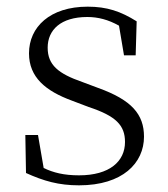

<svg xmlns="http://www.w3.org/2000/svg" viewBox="-20 -542 503 576"><path d="M217 14C348 14 412 -53 412 -132C412 -199 375 -242 275 -278L227 -296C155 -321 123 -347 123 -399C123 -452 162 -491 242 -491C274 -491 305 -483 337 -465L352 -376H387L390 -478C342 -508 301 -522 243 -522C130 -522 67 -461 67 -382C67 -310 117 -269 196 -240L246 -221C328 -194 355 -166 355 -116C355 -58 309 -16 217 -16C172 -16 140 -24 111 -38L94 -137H56L58 -23C111 1 156 14 217 14Z"/></svg>

Font: Noto Serif CJK SC ExtraLight
Style: Regular
Weight: 200
Designer: Ryoko NISHIZUKA 西塚涼子 (kana & ideographs); Frank Grießhammer (Latin, Greek & Cyrillic); Wenlong ZHANG 张文龙 (bopomofo); San
Foundry: Adobe
Version: Version 2.001;hotconv 1.1.0;makeotfexe 2.6.0